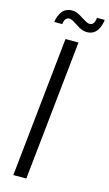

<svg xmlns="http://www.w3.org/2000/svg" viewBox="-145 -1023 611 1073"><g transform="rotate(15 160.5 -487.0)"><path d="M232.9 -878.4Q211.4 -879.4 178 -901.9Q144.5 -924.3 133.8 -925.3Q119.1 -927.7 109.4 -917.7Q99.6 -907.7 97.7 -885.7H51.8Q52.7 -897 55.9 -908.4Q59.1 -919.9 65.9 -932.9Q72.8 -945.8 82 -955.3Q91.3 -964.8 106.4 -969.7Q117.7 -973.6 130.9 -973.6Q135.7 -973.6 140.6 -973.1Q156.7 -971.7 176.3 -960.7Q195.8 -949.7 212.9 -938.7Q230 -927.7 239.3 -926.8Q255.4 -924.8 264.4 -935.1Q273.4 -945.3 276.4 -969.7H320.8Q318.8 -953.1 314.5 -938.7Q310.1 -924.3 300.8 -908.9Q291.5 -893.6 273.9 -884.8Q259.8 -877.9 241.2 -877.9Q237.3 -877.9 232.9 -878.4ZM51.8 0 136.7 -809.6H211.9L127 0Z"/></g></svg>

Font: Oswald
Style: Light
Weight: 300
Designer: Vernon Adams
Foundry: Vernon Adams
Version: 3.0; ttfautohint (v0.95.6-bc232) -l 8 -r 50 -G 200 -x 0 -w "